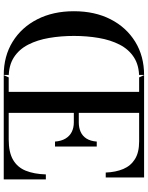

<svg xmlns="http://www.w3.org/2000/svg" viewBox="98 -888 790 1026"><g transform="rotate(90 493.0 -375.0)"><path d="M393.5 -723.5ZM172 -375Q172 -444.5 182.8 -507.5Q193.5 -570.5 218.5 -619.2Q243.5 -668 286.5 -695.8Q329.5 -723.5 393.5 -723.5L381.5 -750Q280 -750 203 -702.5Q126 -655 83 -570.8Q40 -486.5 40 -375Q40 -264 83 -179.5Q126 -95 203 -47.5Q280 0 381.5 0L393.5 -26.5Q329.5 -26.5 286.5 -54.2Q243.5 -82 218.5 -130.8Q193.5 -179.5 182.8 -242.5Q172 -305.5 172 -375ZM380.5 0V-26.5H471V-723.5H380.5V-750H928.5V-545H902Q900 -598.5 883 -638.8Q866 -679 830.2 -701.2Q794.5 -723.5 736 -723.5H583V-26.5H725.5Q794 -26.5 834 -49.8Q874 -73 892 -117.2Q910 -161.5 912 -225H938.5V0ZM736.5 -274Q734 -307.5 720.5 -330Q707 -352.5 684.8 -363.5Q662.5 -374.5 634 -374.5H565V-401H634Q662.5 -401 684.8 -411Q707 -421 720.5 -442.2Q734 -463.5 736.5 -497H763V-274Z"/></g></svg>

Font: Bodoni Moda SC 9pt Medium
Style: Regular
Weight: 500
Designer: Owen Earl
Foundry: indestructible type
Version: Version 2.005